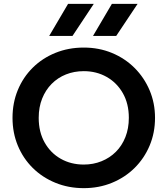

<svg xmlns="http://www.w3.org/2000/svg" viewBox="-20 -962 870 997"><path d="M415 15Q335.5 15 267.8 -12.8Q200 -40.5 150 -90Q100 -139.5 72.5 -206Q45 -272.5 45 -350Q45 -428 72.5 -494.5Q100 -561 150 -610.5Q200 -660 267.8 -687.5Q335.5 -715 415 -715Q494 -715 561.5 -687Q629 -659 679 -609Q729 -559 757 -492.8Q785 -426.5 785 -350Q785 -272.5 757 -206Q729 -139.5 679 -90Q629 -40.5 561.5 -12.8Q494 15 415 15ZM415 -107.5Q464.5 -107.5 507.2 -124.8Q550 -142 581.8 -173.8Q613.5 -205.5 631.2 -250.2Q649 -295 649 -350Q649 -423.5 618 -478Q587 -532.5 534 -562.5Q481 -592.5 415 -592.5Q365 -592.5 322.5 -575.5Q280 -558.5 248.2 -526.5Q216.5 -494.5 198.8 -450Q181 -405.5 181 -350Q181 -276.5 211.8 -222Q242.5 -167.5 295.5 -137.5Q348.5 -107.5 415 -107.5ZM463 -775.5 561 -942H694.5L583.5 -775.5ZM235.5 -775.5 333.5 -942H467L356.5 -775.5Z"/></svg>

Font: Geologica Medium
Style: Regular
Weight: 500
Designer: Sindre Bremnes, Frode Helland
Foundry: Monokrom Skriftforlag AS
Version: Version 1.010;gftools[0.9.28]